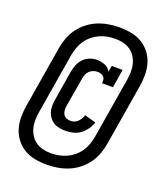

<svg xmlns="http://www.w3.org/2000/svg" viewBox="-150 -860 900 1040"><g transform="rotate(20 300.0 -340.0)"><path d="M240 77Q205 77 171.5 70.5Q138 64 110.5 47.5Q83 31 63 5Q43 -21 33.5 -52.5Q24 -84 24 -118.5Q24 -153 30 -188L88 -538Q93 -568 104 -598.5Q115 -629 134.5 -655.5Q154 -682 180.5 -702.5Q207 -723 237 -735Q267 -747 298 -752Q329 -757 360 -757Q395 -757 428.5 -750.5Q462 -744 489.5 -727.5Q517 -711 537 -685Q557 -659 566.5 -627.5Q576 -596 576 -561.5Q576 -527 570 -492L512 -142Q507 -112 496 -81.5Q485 -51 465.5 -24.5Q446 2 419.5 22.5Q393 43 363 55Q333 67 302 72Q271 77 240 77ZM240 11Q263 11 285.5 7Q308 3 329.5 -6.5Q351 -16 370 -31.5Q389 -47 402.5 -66.5Q416 -86 424 -108.5Q432 -131 436 -153L494 -503Q498 -526 498.5 -550Q499 -574 493.5 -595.5Q488 -617 476 -636Q464 -655 446 -667.5Q428 -680 405.5 -685.5Q383 -691 360 -691Q337 -691 314.5 -687Q292 -683 270.5 -673.5Q249 -664 230 -648.5Q211 -633 197.5 -613.5Q184 -594 176 -571.5Q168 -549 164 -527L106 -177Q102 -154 101.5 -130Q101 -106 106.5 -84.5Q112 -63 124 -44Q136 -25 154 -12.5Q172 0 194.5 5.5Q217 11 240 11ZM276 -130Q258 -130 240 -133Q222 -136 207.5 -144.5Q193 -153 182.5 -166.5Q172 -180 166.5 -196.5Q161 -213 161 -231.5Q161 -250 164 -268L192 -439Q196 -459 203.5 -479.5Q211 -500 226 -516.5Q241 -533 262 -541.5Q283 -550 303 -550Q328 -550 350.5 -541Q373 -532 384 -511L390 -546H453L436 -440H373Q374 -450 373 -460Q372 -470 365.5 -477Q359 -484 349 -487Q339 -490 329 -490Q317 -490 305 -485.5Q293 -481 284 -472.5Q275 -464 270 -452Q265 -440 263 -429L234 -258Q232 -246 233 -233Q234 -220 240 -210Q246 -200 257.5 -195Q269 -190 281 -190Q292 -190 303 -194Q314 -198 322.5 -206.5Q331 -215 337.5 -225Q344 -235 346 -246L411 -228Q405 -207 391.5 -188Q378 -169 359.5 -155Q341 -141 319 -135.5Q297 -130 276 -130Z"/></g></svg>

Font: Iosevka HT Extended
Style: Bold Italic
Weight: 700
Width: 7
Italic angle: -9°
Monospace: yes
Designer: Belleve Invis
Foundry: Belleve Invis
Version: Version 32.3.0; ttfautohint (v1.8.4)